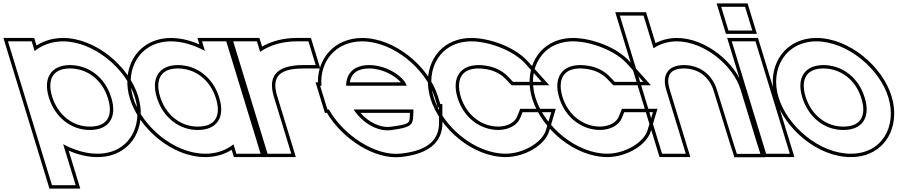

<svg xmlns="http://www.w3.org/2000/svg" viewBox="-200 -857 5355 1133"><path d="M4.5 -555.9C48.1 -591.2 105.3 -612.6 171.1 -613C353.9 -613 545.6 -451 596.3 -282C648.6 -111 558.1 51 373.8 50C307.5 50 237.4 28.8 172.6 -6.3L225.3 166L246.7 236H106.7L85.3 166L-51.7 -282L-131.5 -543L-152.9 -613H-12.9ZM88.3 -282C124.7 -163 222 -89 331 -90C441.4 -90 493.7 -163 456.3 -282C420.2 -400 324.6 -472 213.9 -473C104.6 -473 52.2 -400 88.3 -282ZM15.5 -588.5 1.9 -633H-179.9L91.9 256H273.7L205.2 31.9C260.1 55.9 317.8 70 373.7 70C404.5 70.2 433.3 66 459.5 58.1C601.6 15 661.8 -136.1 615.4 -287.8C562.3 -464.9 364.7 -633 171 -633C111.8 -632.7 58.8 -616.2 15.5 -588.5ZM107.4 -287.8C100.3 -311.1 97 -332 97 -350.2C96.8 -415.8 135.9 -453 213.8 -453C315.2 -452.1 403.4 -386.7 437.2 -276.1C444.7 -252 448.2 -230.7 448.3 -212.1C448.6 -146.9 409.8 -110 330.9 -110C231.5 -109.1 141.5 -176.2 107.4 -287.8Z M585.6 -281C533 -453 627.8 -612 808.1 -613C874.3 -613 944.4 -591.8 1009.3 -556.6L992.1 -613H1135.1L1156.5 -543L1235.5 -284.6L1236.6 -281L1316.4 -20L1337.8 50H1194.8L1177.8 -5.5C1134.5 29.4 1077.4 50.4 1010.8 50C827.9 50 637.6 -111 585.6 -281ZM725.6 -281C761.7 -163 859 -89 968 -90C1076.7 -90 1129.2 -160.8 1095.2 -275.7L1093.6 -281C1057.2 -400 961.6 -472 850.9 -473C741.6 -473 689.2 -400 725.6 -281ZM566.5 -275.2C620.9 -97.1 817.3 70 1010.7 70C1070.4 70.3 1123.8 54.2 1166.8 27L1180 70H1364.8L1149.9 -633H965.1L976.7 -594.8C921.6 -618.9 864.1 -633 808 -633C778.1 -632.8 750.3 -628.6 724.7 -620.8C583.8 -577.7 519.6 -428.6 566.5 -275.2ZM744.7 -286.8C737.5 -310.6 734.1 -331.9 734.1 -350.4C734.1 -416 773.1 -453 850.8 -453C952.2 -452.1 1040.4 -386.7 1074.5 -275.2L1076.1 -269.9C1082.5 -248.3 1085.5 -228.5 1085.5 -211.4C1085.6 -146.9 1046.8 -110 967.9 -110C868.4 -109.1 778.5 -176.3 744.7 -286.8Z M1335.1 -550.9C1391.1 -591 1468.7 -613 1550.1 -613H1620.1L1662.9 -473H1592.9C1442.7 -473 1377 -417.6 1415.6 -287.5L1417.3 -282L1438.7 -212L1497.4 -20L1518.8 50H1378.8L1357.4 -20L1298.7 -212L1277.3 -282C1276.9 -283.2 1276.5 -284.5 1276.2 -285.7L1197.5 -543L1176.1 -613H1316.1ZM1346.5 -582 1330.9 -633H1149.1L1257 -279.9C1257.4 -278.6 1257.8 -277.3 1258.2 -276.2L1364 70H1545.8L1434.8 -293.2C1428 -315.9 1424.8 -335.9 1424.8 -352.6C1424.5 -419.7 1472.7 -453 1592.9 -453H1689.9L1634.9 -633H1550.1C1475.4 -633 1403.3 -615.1 1346.5 -582Z M1842.6 -351H2200.2C2185.2 -400 2089.6 -472 1978.9 -473C1893.1 -473 1843 -428 1842.6 -351ZM1740.9 -211H1732L1710.6 -281L1689.2 -351H1696.9C1684.9 -494.4 1780.6 -612.1 1936.1 -613C2118.9 -613 2313.4 -452 2365.6 -281L2383.4 -223H2390.4L2390.9 -133C2391.2 -37 2331.9 31 2168.4 49C2014.1 68 1822.5 -63.3 1740.9 -211ZM2240 -211H1886.6C1938.8 -131 2028.4 -79.5 2104.3 -89H2105.5C2221.7 -104 2236.1 -117 2238.5 -173ZM1864.1 -371C1872.2 -423.2 1909 -453 1978.8 -453C2059.9 -452.3 2133.4 -408.9 2165.5 -371ZM1729.3 -191C1817.2 -41.8 2008.5 88.9 2170.7 68.9C2339.2 50.3 2411.3 -24.8 2410.9 -133.1L2410.3 -243H2398.2L2384.8 -286.8C2330 -466.1 2129.6 -633 1936 -633C1776.3 -632.1 1674.2 -514.6 1675.9 -371H1662.2L1717.2 -191ZM2219.2 -191 2218.5 -173.9C2216.6 -129.8 2218.4 -123.9 2104.2 -109H2103.1L2101.9 -108.8C2045.7 -101.9 1975.9 -134.9 1926.8 -191Z M2902.2 -479 2996.3 -374H2827.7L2794 -409C2752.7 -450 2694.2 -472 2624.9 -473C2515.6 -473 2464.7 -399 2499.6 -281C2535.7 -163 2632.7 -90 2742 -90C2804.9 -91 2853.6 -120 2869.8 -161L2883.5 -195H3053L3021.4 -89C3000.1 -18 2891.4 49 2784.8 50C2601.9 50 2413.2 -109 2359.6 -281C2307.3 -452 2399.2 -613 2582.1 -613H2583.2C2688.2 -612 2833 -558 2902.2 -479ZM2917.1 -492.3C2842.8 -577.2 2693.9 -631.9 2583.3 -633H2582.1C2551.7 -633 2523.3 -628.8 2497.4 -620.9C2355.6 -577.7 2293.9 -427.3 2340.5 -275.1C2396.5 -95.1 2591.2 70 2784.9 70C2897.8 68.9 3015.5 0.4 3040.6 -83.3L3079.8 -215H2870.1L2851.2 -168.4C2838.9 -137.4 2799.2 -110.9 2741.8 -110C2642.3 -110 2552.5 -176.5 2518.7 -286.8C2512 -309.6 2508.8 -330.6 2508.7 -348.7C2508.4 -415.3 2547 -453 2624.7 -453C2689.7 -452.1 2743.1 -431.4 2779.7 -395L2819.1 -354H3041Z M3502.2 -479 3596.3 -374H3427.7L3394 -409C3352.7 -450 3294.2 -472 3224.9 -473C3115.6 -473 3064.7 -399 3099.6 -281C3135.7 -163 3232.7 -90 3342 -90C3404.9 -91 3453.6 -120 3469.8 -161L3483.5 -195H3653L3621.4 -89C3600.1 -18 3491.4 49 3384.8 50C3201.9 50 3013.2 -109 2959.6 -281C2907.3 -452 2999.2 -613 3182.1 -613H3183.2C3288.2 -612 3433 -558 3502.2 -479ZM3517.1 -492.3C3442.8 -577.2 3293.9 -631.9 3183.3 -633H3182.1C3151.7 -633 3123.3 -628.8 3097.4 -620.9C2955.6 -577.7 2893.9 -427.3 2940.5 -275.1C2996.5 -95.1 3191.2 70 3384.9 70C3497.8 68.9 3615.5 0.4 3640.6 -83.3L3679.8 -215H3470.1L3451.2 -168.4C3438.9 -137.4 3399.2 -110.9 3341.8 -110C3242.3 -110 3152.5 -176.5 3118.7 -286.8C3112 -309.6 3108.8 -330.6 3108.7 -348.7C3108.4 -415.3 3147 -453 3224.7 -453C3289.7 -452.1 3343.1 -431.4 3379.7 -395L3419.1 -354H3641Z M4264.5 -20 4287.2 51H4148.2L4125.8 -19L4030.8 -326C4002.4 -419 3928.7 -472 3836.4 -473C3745.5 -473 3703.4 -419 3731.8 -326L3753.2 -256L3825.4 -20L3846.8 50H3706.8L3685.4 -20L3613.2 -256L3591.8 -326L3479 -695L3457.6 -765H3597.6L3619 -695L3656.6 -572.2C3694.3 -597.6 3741.2 -612.7 3793.6 -613C3954.2 -613 4127.3 -472 4171 -326ZM4283.6 -26 4190.1 -331.8C4143.9 -486.4 3964.6 -633 3793.5 -633C3747.1 -632.7 3704.3 -621.3 3668.2 -602.4L3612.4 -785H3430.6L3692 70H3873.8L3751 -331.8C3745.6 -349.5 3743.1 -365.1 3743.1 -378.4C3742.8 -426.2 3771.2 -453 3836.3 -453C3920.2 -452.1 3985.7 -405.3 4011.7 -320.1L4106.8 -13L4133.6 71H4314.6Z M4168.5 -677H4098.5L4055.7 -817H4125.7H4126.7H4196.7L4239.5 -677H4169.5ZM4139.5 -543 4118.1 -613H4258.1L4279.5 -543L4439.4 -20L4460.8 50H4320.8L4299.4 -20ZM4083.7 -657H4266.5L4211.5 -837H4028.7ZM4091.1 -633 4306 70H4487.8L4272.9 -633Z M4394.3 -282C4342 -453 4436.8 -612 4617.1 -613C4799.9 -613 4991.6 -451 5042.3 -282C5094.6 -111 5004.1 51 4819.8 50C4636.9 50 4446.6 -111 4394.3 -282ZM4534.3 -282C4570.7 -163 4668 -89 4777 -90C4887.4 -90 4939.7 -163 4902.3 -282C4866.2 -400 4770.6 -472 4659.9 -473C4550.6 -473 4498.2 -400 4534.3 -282ZM4375.2 -276.2C4429.9 -97.2 4626.2 70 4819.7 70C4850.5 70.2 4879.3 66 4905.5 58.1C5047.6 15 5107.8 -136.1 5061.4 -287.8C5008.3 -464.9 4810.7 -633 4617 -633C4587.3 -632.8 4559.8 -628.7 4534.3 -621C4393 -578.2 4328.4 -429 4375.2 -276.2ZM4553.4 -287.8C4546.3 -311.1 4543 -332 4543 -350.2C4542.8 -415.8 4581.9 -453 4659.8 -453C4761.2 -452.1 4849.4 -386.7 4883.2 -276.1C4890.7 -252 4894.2 -230.7 4894.3 -212.1C4894.6 -146.9 4855.8 -110 4776.9 -110C4677.5 -109.1 4587.5 -176.2 4553.4 -287.8Z"/></svg>

Font: Nordica Plus
Style: NordicaClassicRgExtOpOblOl
Weight: 500
Version: Version 1.01